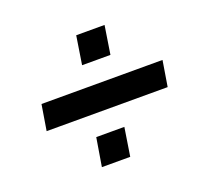

<svg xmlns="http://www.w3.org/2000/svg" viewBox="-94 -653 788 732"><g transform="rotate(-20 300.0 -287.0)"><path d="M264 -425 282 -540H397L379 -425ZM51 -235 68 -339H559L542 -235ZM202 -34 221 -149H335L317 -34Z"/></g></svg>

Font: Mulish ExtraBold
Style: Italic
Weight: 800
Italic angle: -9°
Designer: Vernon Adams
Foundry: Vernon Adams
Version: Version 3.603; ttfautohint (v1.8.3)